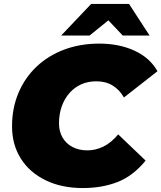

<svg xmlns="http://www.w3.org/2000/svg" viewBox="-20 -937 818 973"><path d="M400 16Q292 16 211 -23.5Q130 -63 85.5 -133.5Q41 -204 41 -297Q41 -389 73.5 -466Q106 -543 165 -599Q224 -655 305 -685.5Q386 -716 483 -716Q584 -716 662 -680Q740 -644 778 -576L608 -443Q586 -482 551 -503.5Q516 -525 468 -525Q426 -525 391.5 -509.5Q357 -494 332 -465.5Q307 -437 293 -398Q279 -359 279 -312Q279 -271 297 -240Q315 -209 347.5 -192Q380 -175 423 -175Q464 -175 503.5 -194Q543 -213 579 -256L718 -123Q654 -45 575.5 -14.5Q497 16 400 16ZM290 -757 442 -917H634L738 -757H602L479 -887H595L434 -757Z"/></svg>

Font: Montserrat Thin Black
Style: Italic
Weight: 900
Italic angle: -11.3°
Version: Version 9.000